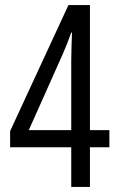

<svg xmlns="http://www.w3.org/2000/svg" viewBox="-20 -740 469 760"><path d="M413 -157V-225H336V-720H251L20 -221V-157H262V0H336V-157ZM262 -225H94L228 -525C240 -552 251 -580 262 -611H265C264 -583 262 -529 262 -498Z"/></svg>

Font: Noto Sans Sinhala UI ExtraCondensed
Style: Regular
Weight: 400
Width: 2
Designer: Jelle Bosma - Monotype Design Team
Foundry: Monotype Imaging Inc.
Version: Version 2.006